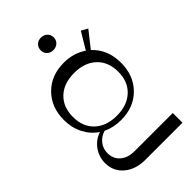

<svg xmlns="http://www.w3.org/2000/svg" viewBox="-272 -814 1106 1106"><g transform="rotate(-45 280.5 -261.5)"><path d="M285.2 -60.1Q224.6 -60.1 173.8 -84Q137.2 -72.8 115.7 -45.2Q94.2 -17.6 94.2 19Q94.2 65.4 126.7 93.3Q159.2 121.1 213.9 121.1H523.9V200.2H221.2Q143.1 200.2 93.5 158.2Q43.9 116.2 43.9 49.8Q43.9 -1.5 73.2 -42Q102.5 -82.5 149.9 -98.1Q103.5 -129.4 77.6 -179.9Q51.8 -230.5 51.8 -293.9Q51.8 -397.5 116.7 -462.6Q181.6 -527.8 285.2 -527.8Q363.3 -527.8 423.8 -486.8L484.9 -588.9L523.9 -566.9L446.8 -469.2Q518.1 -402.8 518.1 -293.9Q518.1 -190.4 453.4 -125.2Q388.7 -60.1 285.2 -60.1ZM285.2 -95.2Q370.1 -95.2 420.2 -142.1Q470.2 -189 470.2 -269Q470.2 -349.6 420.2 -396.7Q370.1 -443.8 285.2 -443.8Q200.2 -443.8 150.6 -396.7Q101.1 -349.6 101.1 -269Q101.1 -189 150.9 -142.1Q200.7 -95.2 285.2 -95.2ZM332 -635.3Q316.9 -621.1 293.9 -621.1Q271 -621.1 256.1 -635.3Q241.2 -649.4 241.2 -671.9Q241.2 -694.3 256.1 -708.7Q271 -723.1 293.9 -723.1Q316.9 -723.1 332 -708.7Q347.2 -694.3 347.2 -671.9Q347.2 -649.4 332 -635.3Z"/></g></svg>

Font: Ribes
Style: Regular
Weight: 400
Designer: Luigi Gorlero
Foundry: Collletttivo
Version: Version 2.100;Glyphs 3.2 (3217)